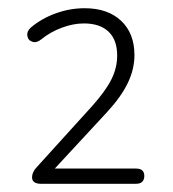

<svg xmlns="http://www.w3.org/2000/svg" viewBox="-20 -729 420 467"><path d="M58 -297Q58 -304 61 -310.5Q64 -317 69 -322L205 -472Q237 -508 251 -536Q265 -564 265 -594Q265 -632 244 -652Q223 -672 184 -672Q158 -672 130 -661.5Q102 -651 80 -633Q69 -624 58.5 -627.5Q48 -631 46.5 -642Q45 -653 55 -662Q81 -684 115.5 -696.5Q150 -709 186 -709Q242 -709 274.5 -678.5Q307 -648 307 -595Q307 -561 291 -527.5Q275 -494 241 -457L104 -309V-319H311Q321 -319 326 -314.5Q331 -310 331 -301Q331 -292 326 -287Q321 -282 311 -282H79Q69 -282 63.5 -286Q58 -290 58 -297Z"/></svg>

Font: SN Pro Thin
Style: Regular
Weight: 200
Designer: Tobias Whetton
Foundry: Supernotes
Version: Version 1.003;Glyphs 3.3 (3324)